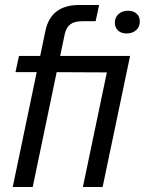

<svg xmlns="http://www.w3.org/2000/svg" viewBox="-20 -749 580 769"><path d="M31 0 127 -460H42L56 -525H141L162 -626Q173 -678 207 -703.5Q241 -729 297 -729H377L363 -664H309Q278 -664 261.5 -651.5Q245 -639 239 -611L221 -525H501L391 0H312L408 -459L207 -460L111 0ZM487 -615Q465 -615 452.5 -627Q440 -639 440 -658Q440 -679 454.5 -692.5Q469 -706 493 -706Q514 -706 527 -694.5Q540 -683 540 -663Q540 -642 525.5 -628.5Q511 -615 487 -615Z"/></svg>

Font: Mona Sans ExtraLight
Style: Italic
Weight: 200
Italic angle: -11.6951°
Designer: Deni Anggara
Foundry: GitHub
Version: Version 2.000